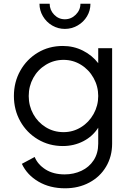

<svg xmlns="http://www.w3.org/2000/svg" viewBox="-20 -796 702 1036"><path d="M98 88 167 51Q184 92 226 118.5Q268 145 329 145Q378 145 419.5 125.5Q461 106 485.5 68.5Q510 31 510 -21V-107Q480 -60 429.5 -34Q379 -8 319 -8Q245 -8 184.5 -44Q124 -80 89.5 -141.5Q55 -203 55 -278Q55 -353 89.5 -414.5Q124 -476 184 -512Q244 -548 319 -548Q377 -548 427 -523Q477 -498 510 -455V-536H585V-21Q585 48 552.5 103Q520 158 462 189Q404 220 331 220Q249 220 187.5 184Q126 148 98 88ZM323 -83Q374 -83 417 -109.5Q460 -136 485 -181Q510 -226 510 -278Q510 -330 485 -375Q460 -420 417 -446.5Q374 -473 323 -473Q271 -473 227.5 -446.5Q184 -420 159.5 -375.5Q135 -331 135 -278Q135 -225 159.5 -180.5Q184 -136 227 -109.5Q270 -83 323 -83ZM193 -776H248Q248 -742 272 -717Q296 -692 330 -692Q364 -692 389 -717Q414 -742 414 -776H468Q468 -739 449.5 -708Q431 -677 399 -658.5Q367 -640 330 -640Q293 -640 261.5 -658.5Q230 -677 211.5 -708.5Q193 -740 193 -776Z"/></svg>

Font: Eudoxus Sans
Style: Regular
Weight: 400
Designer: Stijn de Vries
Foundry: tokotype
Version: Version 2.005